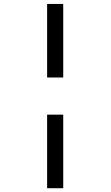

<svg xmlns="http://www.w3.org/2000/svg" viewBox="-20 -741 570 989"><path d="M305.7 -341.8H222.7V-720.7H305.7ZM305.7 228.5H222.7V-150.4H305.7Z"/></svg>

Font: MUA Office
Style: Regular
Weight: 400
Designer: Khon Soe Zaw Thu
Foundry: Myanmar Unicode
Version: Version 2.10 June 24, 2017